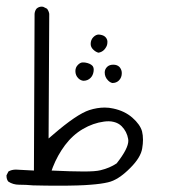

<svg xmlns="http://www.w3.org/2000/svg" viewBox="-38 -409 558 588"><path d="M291 -280.8Q291 -287.6 286.6 -293.5Q281.2 -300.8 269 -302.7Q266.6 -303.2 264.2 -303.2Q255.9 -303.2 248 -295.4Q239.7 -287.1 239.7 -274.4Q239.7 -264.6 247.6 -257.1Q255.4 -249.5 263.7 -247.6Q274.4 -249.5 281.2 -256.8Q285.2 -261.2 287.6 -265.9Q290 -270.5 290.5 -274.4Q291 -278.3 291 -280.8ZM249 -195.3Q249 -203.6 244.6 -208Q237.8 -214.8 223.6 -217.3Q220.7 -217.8 218.5 -217.8Q216.3 -217.8 213.9 -217.8Q207 -216.8 200.7 -210.4Q192.9 -202.6 192.9 -191.4Q192.9 -178.2 201.7 -169.4Q208.5 -162.6 217.3 -161.6Q230.5 -161.6 239.3 -170.4Q246.6 -177.7 248.5 -189.5Q249 -192.9 249 -195.3ZM335 -185.1Q335 -194.3 329.6 -201.7L327.6 -204.1Q320.8 -210.9 308.8 -210.9Q296.9 -210.9 290 -204.1Q282.7 -196.8 282.7 -187Q282.7 -172.9 293 -162.6Q299.3 -156.2 306.2 -154.8Q318.4 -154.8 326.2 -162.6Q335 -171.4 335 -185.1ZM270 112.3Q254.9 116.2 218.3 116.2Q181.6 116.2 120.1 113.3L124 102.5Q138.2 66.4 161.1 35.6Q184.6 4.4 215.8 -13.9Q247.1 -32.2 280.3 -36.6Q287.1 -37.6 294.9 -37.6Q302.7 -37.6 310.5 -35.6Q324.7 -32.2 334.5 -22.5Q350.6 -6.3 354.5 16.6Q355 19 355 22Q355 45.9 319.3 91.3Q298.3 105.5 270 112.3ZM239.7 156.7Q272 154.3 292.5 149.4Q324.2 142.6 361.3 105Q393.1 73.2 397.5 45.4Q399.9 31.2 399.9 19Q399.9 4.9 397 -6.8Q391.1 -27.8 367.4 -48.6Q343.8 -69.3 308.6 -76.7Q295.9 -79.6 282.7 -79.6Q259.8 -79.6 235.4 -71.8Q196.8 -59.1 124.5 3.4L110.8 15.1L112.8 -366.7Q111.3 -375.5 106 -382.3L94.2 -388.2Q92.3 -388.7 89.4 -388.7Q86.4 -388.7 82.3 -387.5Q78.1 -386.2 74.2 -382.8Q68.8 -376.5 67.9 -366.7L65.9 113.3L10.7 110.4Q-2.4 110.4 -12.2 116.2L-18.1 127.9Q-18.1 128.9 -18.1 129.4Q-18.1 140.1 -12.7 147Q2 156.7 20.5 156.7Q42 156.7 63 158.7Q104 159.7 139.4 159.7Q174.8 159.7 199 158.9Q223.1 158.2 239.7 156.7Z"/></svg>

Font: NaikaiFont
Style: Light
Weight: 300
Version: Version 1.89